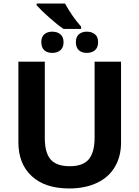

<svg xmlns="http://www.w3.org/2000/svg" viewBox="-20 -1066 796 1096"><path d="M670.9 -713.9V-252Q670.9 -172.9 635.7 -113.3Q600.6 -53.7 533.2 -22Q466.3 9.8 375 9.8Q237.3 9.8 161.1 -60.5Q85 -130.9 85 -253.9V-713.9H235.8V-276.9Q235.8 -194.3 269 -155.8Q302.7 -117.2 377.9 -117.2Q453.1 -117.2 486.3 -156.2Q519.5 -195.3 520 -277.8V-713.9ZM430.2 -870.1Q447.3 -885.3 475.6 -885.3Q503.9 -885.3 522 -870.1Q540 -855.5 540 -825.2Q540 -794.9 522 -779.3Q503.9 -763.7 475.6 -764.2Q447.3 -763.7 430.2 -779.3Q413.1 -794.9 413.1 -825.2Q413.1 -855.5 430.2 -870.1ZM232.9 -870.1Q250 -885.3 278.3 -885.3Q306.6 -885.3 324.7 -870.1Q342.8 -855.5 342.8 -825.2Q342.8 -794.9 324.7 -779.3Q306.6 -763.7 278.3 -764.2Q250 -763.7 232.9 -779.3Q215.8 -794.9 215.8 -825.2Q215.8 -855.5 232.9 -870.1ZM189 -1045.9H351.1Q391.1 -972.7 442.9 -914.1V-900.9H342.8Q308.6 -923.8 261.2 -965.8Q213.9 -1007.8 189 -1036.1Z"/></svg>

Font: NotoSans-Bold
Style: Bold
Weight: 700
Designer: Monotype Design team
Foundry: Monotype Imaging Inc.
Version: Version 1.04